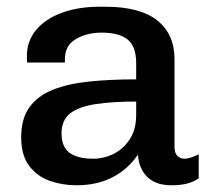

<svg xmlns="http://www.w3.org/2000/svg" viewBox="-20 -541 642 571"><path d="M207 10Q166 10 128.5 -3Q91 -16 67 -47.5Q43 -79 43 -133Q43 -188 67.5 -222Q92 -256 137 -274Q182 -292 245 -298.5Q308 -305 385 -305V-353Q385 -403 359.5 -423.5Q334 -444 282 -444Q239 -444 206 -425Q173 -406 173 -365V-355H61Q60 -359 60 -364.5Q60 -370 60 -375Q60 -419 87.5 -452Q115 -485 164 -503Q213 -521 276 -521H293Q397 -521 448 -480Q499 -439 499 -365V-104Q499 -85 508 -77Q517 -69 528 -69Q538 -69 549.5 -73Q561 -77 571 -82V-11Q558 -1 538 4.5Q518 10 490 10Q457 10 435.5 -2Q414 -14 403 -34.5Q392 -55 390 -81Q361 -38 315 -14Q269 10 207 10ZM257 -69Q289 -69 318 -83.5Q347 -98 366 -127Q385 -156 385 -200V-239Q315 -239 265 -231.5Q215 -224 189 -204Q163 -184 163 -144Q163 -104 187 -86.5Q211 -69 257 -69Z"/></svg>

Font: Chivo Medium Medium
Style: Regular
Weight: 500
Version: Version 2.002